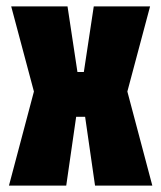

<svg xmlns="http://www.w3.org/2000/svg" viewBox="-20 -580 504 600"><path d="M8 0 86 -294 15 -560H191L222 -355H242L273 -560H449L378 -294L456 0H277L246 -215H218L187 0Z"/></svg>

Font: Tektur Condensed
Style: Bold
Weight: 700
Width: 3
Designer: Adam Jagosz
Foundry: Adam Jagosz
Version: Version 1.005;gftools[0.9.30]